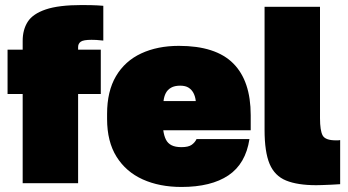

<svg xmlns="http://www.w3.org/2000/svg" viewBox="-20 -727 1380 762"><path d="M70 0V-354H10V-530H70V-565Q70 -609 90 -640.5Q110 -672 161.5 -689.5Q213 -707 305 -707Q320 -707 343.5 -706.5Q367 -706 390 -704V-566Q374 -568 362 -568.5Q350 -569 343 -569Q311 -569 300.5 -561.5Q290 -554 290 -540V-530H380V-354H290V0Z M700 15Q613 15 546.5 -15Q480 -45 442.5 -105Q405 -165 405 -255V-275Q405 -365 440.5 -425Q476 -485 540.5 -515Q605 -545 690 -545Q836 -545 905.5 -475.5Q975 -406 975 -270V-210H628Q631 -188 638.5 -173Q646 -158 661 -150.5Q676 -143 700 -143Q728 -143 741 -152.5Q754 -162 760 -175H970Q955 -77 886.5 -31Q818 15 700 15ZM695 -387Q673 -387 659 -379Q645 -371 638 -357.5Q631 -344 629 -326H757Q755 -344 748 -357.5Q741 -371 728.5 -379Q716 -387 695 -387Z M1235 8Q1161 8 1115.5 -10.5Q1070 -29 1050 -76.5Q1030 -124 1030 -212V-700H1250V-258Q1250 -209 1260.5 -189.5Q1271 -170 1313 -170Q1318 -170 1321.5 -170Q1325 -170 1330 -171V4Q1316 5 1295.5 6Q1275 7 1257.5 7.5Q1240 8 1235 8Z"/></svg>

Font: Golos Text Black
Style: Regular
Weight: 900
Designer: A.Korolkova, Vitaly Kuzmin
Foundry: ParaType Ltd
Version: Version 2.004